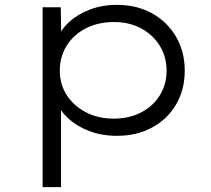

<svg xmlns="http://www.w3.org/2000/svg" viewBox="-20 -553 870 793"><path d="M156 220V-523H231L233 -394L218 -392Q231 -431 266.5 -463Q302 -495 352.5 -514Q403 -533 462 -533Q544 -533 607 -498.5Q670 -464 706.5 -402.5Q743 -341 743 -261Q743 -183 707.5 -122Q672 -61 608.5 -26.5Q545 8 463 8Q401 8 349.5 -11.5Q298 -31 262.5 -63.5Q227 -96 213 -135L232 -136V220ZM450 -63Q514 -63 563.5 -89Q613 -115 640.5 -160Q668 -205 668 -261Q668 -319 639.5 -364.5Q611 -410 562.5 -436Q514 -462 451 -462Q385 -462 334.5 -436Q284 -410 255.5 -364.5Q227 -319 227 -262Q227 -205 255.5 -160.5Q284 -116 334.5 -89.5Q385 -63 450 -63Z"/></svg>

Font: Lexend Giga Light
Style: Regular
Weight: 300
Version: Version 1.007